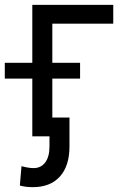

<svg xmlns="http://www.w3.org/2000/svg" viewBox="-57 -566 529 797"><path d="M413.1 -545.9V-467.8H160.2V0H77.1V-545.9ZM-37.1 -239.7V-305.2H275.4V-239.7ZM79.1 210.9Q64.5 210.9 50.5 209.2Q36.6 207.5 25.4 204.1L32.2 124Q39.6 126 54.4 128.9Q69.3 131.8 83 131.8Q112.8 131.8 130.6 108.4Q148.4 85 148.4 42V0H112.3V-78.1H231.4V42Q231.4 122.6 191.7 166.7Q151.9 210.9 79.1 210.9Z"/></svg>

Font: Inter
Style: Regular
Weight: 400
Designer: Rasmus Andersson
Foundry: rsms
Version: Version 4.000;git-8c9346024